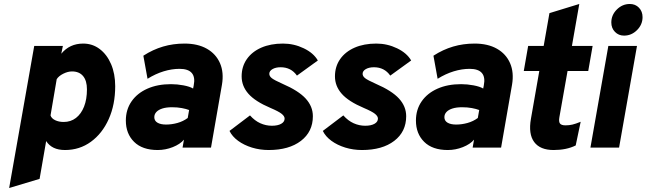

<svg xmlns="http://www.w3.org/2000/svg" viewBox="-20 -742 3250 965"><path d="M26 203 152 -511H296L288 -472Q330 -523 398 -523Q445 -523 481.2 -495.5Q517.5 -468 538.2 -419.8Q559 -371.5 559 -309Q559 -216 526.5 -143.5Q494 -71 437 -29.5Q380 12 307 12Q273.5 12 250 0.8Q226.5 -10.5 212 -33L179 157ZM300 -129Q335.5 -129 361.8 -149.2Q388 -169.5 402.5 -206.2Q417 -243 417 -293Q417 -336.5 397.5 -359.8Q378 -383 342 -383Q321 -383 298 -371.5Q275 -360 265 -344L234 -162Q238.5 -147 257 -138Q275.5 -129 300 -129Z M772.5 12Q695.5 12 654 -29Q612.5 -70 612.5 -136Q612.5 -191 641 -232.2Q669.5 -273.5 720.5 -296.2Q771.5 -319 839.5 -319Q870.5 -319 902.2 -313Q934 -307 950.5 -297L953.5 -312Q962 -354 944 -375Q926 -396 882.5 -396Q843.5 -396 802.5 -383.5Q761.5 -371 721.5 -346L700.5 -462Q748.5 -493 799.5 -508Q850.5 -523 907.5 -523Q974 -523 1019.8 -497Q1065.5 -471 1085.8 -424.2Q1106 -377.5 1095.5 -316L1040.5 0H897.5L904.5 -40Q885 -17 848.2 -2.5Q811.5 12 772.5 12ZM814.5 -116Q843 -116 871.8 -124Q900.5 -132 923.5 -149L930.5 -189Q916.5 -194.5 894 -198.8Q871.5 -203 844.5 -203Q816.5 -203 796.5 -196.8Q776.5 -190.5 766 -179.2Q755.5 -168 755.5 -153Q755.5 -135 771.2 -125.5Q787 -116 814.5 -116Z M1330.5 12Q1286.5 12 1246.5 -0.2Q1206.5 -12.5 1176.8 -34.2Q1147 -56 1133.5 -84L1236.5 -162Q1260.5 -135 1288.5 -122.5Q1316.5 -110 1346.5 -110Q1376 -110 1393.2 -119.8Q1410.5 -129.5 1410.5 -146Q1410.5 -158 1395.5 -170Q1380.5 -182 1340.5 -199Q1262.5 -232 1228.5 -270.8Q1194.5 -309.5 1194.5 -358Q1194.5 -407.5 1220.5 -444.8Q1246.5 -482 1293.2 -502.5Q1340 -523 1402.5 -523Q1457.5 -523 1506.8 -499.2Q1556 -475.5 1577.5 -438L1472.5 -362Q1443 -404 1390.5 -404Q1366 -404 1349.8 -394.8Q1333.5 -385.5 1333.5 -371Q1333.5 -359 1346.2 -349Q1359 -339 1399.5 -321Q1480.5 -286 1516.5 -246.5Q1552.5 -207 1552.5 -158Q1552.5 -80 1492.5 -34Q1432.5 12 1330.5 12Z M1799.5 12Q1755.5 12 1715.5 -0.2Q1675.5 -12.5 1645.8 -34.2Q1616 -56 1602.5 -84L1705.5 -162Q1729.5 -135 1757.5 -122.5Q1785.5 -110 1815.5 -110Q1845 -110 1862.2 -119.8Q1879.5 -129.5 1879.5 -146Q1879.5 -158 1864.5 -170Q1849.5 -182 1809.5 -199Q1731.5 -232 1697.5 -270.8Q1663.5 -309.5 1663.5 -358Q1663.5 -407.5 1689.5 -444.8Q1715.5 -482 1762.2 -502.5Q1809 -523 1871.5 -523Q1926.5 -523 1975.8 -499.2Q2025 -475.5 2046.5 -438L1941.5 -362Q1912 -404 1859.5 -404Q1835 -404 1818.8 -394.8Q1802.5 -385.5 1802.5 -371Q1802.5 -359 1815.2 -349Q1828 -339 1868.5 -321Q1949.5 -286 1985.5 -246.5Q2021.5 -207 2021.5 -158Q2021.5 -80 1961.5 -34Q1901.5 12 1799.5 12Z M2230.5 12Q2153.5 12 2112 -29Q2070.5 -70 2070.5 -136Q2070.5 -191 2099 -232.2Q2127.5 -273.5 2178.5 -296.2Q2229.5 -319 2297.5 -319Q2328.5 -319 2360.2 -313Q2392 -307 2408.5 -297L2411.5 -312Q2420 -354 2402 -375Q2384 -396 2340.5 -396Q2301.5 -396 2260.5 -383.5Q2219.5 -371 2179.5 -346L2158.5 -462Q2206.5 -493 2257.5 -508Q2308.5 -523 2365.5 -523Q2432 -523 2477.8 -497Q2523.5 -471 2543.8 -424.2Q2564 -377.5 2553.5 -316L2498.5 0H2355.5L2362.5 -40Q2343 -17 2306.2 -2.5Q2269.5 12 2230.5 12ZM2272.5 -116Q2301 -116 2329.8 -124Q2358.5 -132 2381.5 -149L2388.5 -189Q2374.5 -194.5 2352 -198.8Q2329.5 -203 2302.5 -203Q2274.5 -203 2254.5 -196.8Q2234.5 -190.5 2224 -179.2Q2213.5 -168 2213.5 -153Q2213.5 -135 2229.2 -125.5Q2245 -116 2272.5 -116Z M2762.5 12Q2694.5 12 2664.8 -28.2Q2635 -68.5 2648.5 -145L2690.5 -385H2612.5L2634.5 -511H2712.5L2741.5 -676L2891.5 -722L2854.5 -511H2958.5L2936.5 -385H2832.5L2791.5 -153Q2787.5 -130.5 2794.5 -121.2Q2801.5 -112 2822.5 -112Q2840.5 -112 2856.8 -115.8Q2873 -119.5 2898.5 -130L2873.5 -11Q2827.5 12 2762.5 12Z M2947.5 0 3037.5 -511H3181.5L3091.5 0ZM3116.5 -563Q3089 -563 3070.8 -581.8Q3052.5 -600.5 3052.5 -629Q3052.5 -666.5 3080.2 -694.2Q3108 -722 3145.5 -722Q3173.5 -722 3191.5 -703.2Q3209.5 -684.5 3209.5 -656Q3209.5 -618.5 3181.8 -590.8Q3154 -563 3116.5 -563Z"/></svg>

Font: Overpass Black
Style: Italic
Weight: 900
Italic angle: -10°
Designer: Delve Withrington, Dave Bailey, Thomas Jockin
Foundry: Delve Fonts LLC
Version: Version 4.000